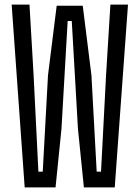

<svg xmlns="http://www.w3.org/2000/svg" viewBox="-20 -820 609 840"><path d="M88 0 31 -800H109L127 -491L148 -69H167L190 -491L228 -795H342L380 -491L403 -69H422L444 -491L463 -800H540L482 0H347L321 -257L294 -728H276L249 -257L223 0Z"/></svg>

Font: Big Shoulders Display Medium
Style: Regular
Weight: 500
Designer: Patric King
Foundry: XO Type Co
Version: Version 1.000; ttfautohint (v1.8.2)